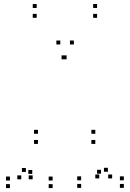

<svg xmlns="http://www.w3.org/2000/svg" viewBox="-20 -946 660 976"><path d="M247.5 10V-10H227.5V10ZM247.5 -28.5V-48.5H227.5V-28.5ZM144 -62V-82H124V-62ZM146 -34.5V-54.5H126V-34.5ZM313 -644.5V-664.5H293V-644.5ZM318.5 -644.5V-664.5H298.5V-644.5ZM484.5 -39V-59H464.5V-39ZM493.5 -63V-83H473.5V-63ZM392.5 -29.5V-49.5H372.5V-29.5ZM392.5 9V-11H372.5V9ZM609.5 9V-11H589.5V9ZM609.5 -29.5V-49.5H589.5V-29.5ZM528.5 -73V-93H508.5V-73ZM550 -39V-59H530V-39ZM355.5 -720V-740H335.5V-720ZM286.5 -720V-740H266.5V-720ZM88 -34.5V-54.5H68V-34.5ZM111.5 -72V-92H91.5V-72ZM30.5 -28.5V-48.5H10.5V-28.5ZM30.5 10V-10H10.5V10ZM464.5 -214.5V-234.5H444.5V-214.5ZM464.5 -266V-286H444.5V-266ZM173 -266V-286H153V-266ZM173 -214.5V-234.5H153V-214.5ZM473.5 -855.5V-875.5H453.5V-855.5ZM473.5 -905.5V-925.5H453.5V-905.5ZM166.5 -905.5V-925.5H146.5V-905.5ZM166.5 -855.5V-875.5H146.5V-855.5Z"/></svg>

Font: Monaspace Xenon Dots Var
Style: Regular
Weight: 400
Designer: Riley Cran and the Lettermatic Team
Version: Version 1.100 (Monaspace Xenon Dots)